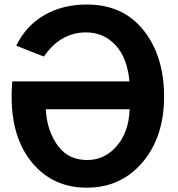

<svg xmlns="http://www.w3.org/2000/svg" viewBox="-20 -824 798 861"><path d="M32.2 -389.6Q32.2 -426.8 35.2 -459H560.5Q550.8 -565.4 497.6 -622.1Q444.3 -678.7 366.2 -678.7Q251 -678.7 176.8 -570.3L52.7 -619.1Q97.7 -710 179.7 -756.8Q261.7 -803.7 369.1 -803.7Q532.2 -803.7 624 -688Q715.8 -572.3 715.8 -390.6Q715.8 -210 619.1 -96.2Q522.5 17.6 369.1 17.6Q217.8 17.6 125 -93.3Q32.2 -204.1 32.2 -389.6ZM185.5 -334Q185.5 -323.2 186.5 -317.4Q195.3 -228.5 241.7 -167.5Q288.1 -106.4 371.1 -106.4Q449.2 -106.4 503.4 -168.9Q557.6 -231.4 561.5 -334Z"/></svg>

Font: Gothic A1 ExtraBold
Style: Regular
Weight: 800
Designer: HanYang I&C Co.,Ltd.
Foundry: HanYang I&C Co.,Ltd.
Version: Version 2.50